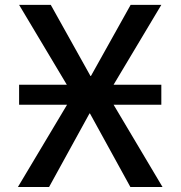

<svg xmlns="http://www.w3.org/2000/svg" viewBox="-20 -750 724 770"><path d="M51.8 0 249 -330.1H56.6V-410.2H248L56.6 -730.5H183.6L342.8 -445.3H344.7L503.9 -730.5H627L435.5 -410.2H627V-330.1H435.5L631.8 0H502.9L340.8 -294.9H338.9L176.8 0Z"/></svg>

Font: GenEi M Gothic v2 Medium
Style: Regular
Weight: 500
Version: Version 2.0